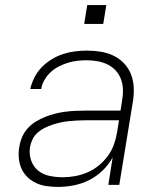

<svg xmlns="http://www.w3.org/2000/svg" viewBox="-20 -727 640 755"><path d="M208 8Q186 8 164 5Q142 2 122.5 -7Q103 -16 88 -30.5Q73 -45 64.5 -64Q56 -83 54 -105.5Q52 -128 56 -150Q59 -169 67 -188Q75 -207 89 -222.5Q103 -238 121 -249Q139 -260 158 -267.5Q177 -275 196.5 -280Q216 -285 235.5 -287.5Q255 -290 274 -291Q293 -292 313 -292H454L460 -331Q464 -352 463.5 -373.5Q463 -395 456 -414.5Q449 -434 435.5 -449Q422 -464 404 -473Q386 -482 364.5 -486Q343 -490 322 -490Q303 -490 284.5 -488Q266 -486 248 -480.5Q230 -475 212 -466Q194 -457 179.5 -443.5Q165 -430 155 -413Q145 -396 142 -377H99Q104 -400 115.5 -422.5Q127 -445 144.5 -463Q162 -481 183.5 -494Q205 -507 228 -514.5Q251 -522 275 -525Q299 -528 322 -528Q350 -528 377 -523.5Q404 -519 427.5 -507.5Q451 -496 469 -476.5Q487 -457 496 -432.5Q505 -408 506 -380Q507 -352 502 -324L449 0H406L423 -108Q407 -79 383 -56Q359 -33 330 -18.5Q301 -4 269.5 2Q238 8 208 8ZM227 -30Q251 -30 275.5 -34.5Q300 -39 323.5 -49Q347 -59 367.5 -75.5Q388 -92 403.5 -113Q419 -134 427.5 -157.5Q436 -181 440 -205L448 -254H313Q297 -254 281.5 -253Q266 -252 250 -250.5Q234 -249 218.5 -245.5Q203 -242 187.5 -237Q172 -232 156.5 -224.5Q141 -217 128.5 -206Q116 -195 108.5 -180Q101 -165 98 -149Q94 -122 102 -97.5Q110 -73 129 -57Q148 -41 174 -35.5Q200 -30 227 -30ZM311 -633 323 -707H398L386 -633Z"/></svg>

Font: Iosevka SS04 XLt Ex
Style: Italic
Weight: 200
Width: 7
Italic angle: -9°
Monospace: yes
Designer: Belleve Invis
Foundry: Belleve Invis
Version: Version 19.0.0; ttfautohint (v1.8.4)